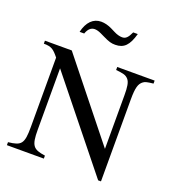

<svg xmlns="http://www.w3.org/2000/svg" viewBox="-158 -1010 1037 1143"><g transform="rotate(20 361.0 -438.5)"><path d="M707 -662H470V-643C514 -638 532 -636 549 -617C564 -600 568 -570 568 -519V-179L182 -662H12V-643C61 -643 76 -631 109 -590V-150C109 -43 94 -28 12 -19V0H246V-19C169 -30 153 -47 153 -150V-538L594 11H612V-507C612 -586 622 -608 641 -625C654 -636 669 -639 707 -643ZM489 -888C472 -851 459 -838 436 -838C421 -838 402 -843 383 -853L359 -865C335 -877 311 -883 289 -883C239 -883 203 -847 188 -782H217C228 -813 245 -828 268 -828C280 -828 294 -824 309 -817L332 -806C373 -786 388 -782 413 -782C468 -782 497 -812 518 -888Z"/></g></svg>

Font: XITS
Style: Regular
Weight: 400
Designer: MicroPress Inc., with final additions and corrections provided by Coen Hoffman, Elsevier (retired)
Version: Version 1.302